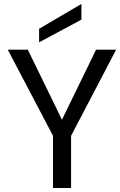

<svg xmlns="http://www.w3.org/2000/svg" viewBox="-20 -947 605 967"><path d="M565 -697 338 -263V0H247V-263L19 -697H120L292 -344L464 -697ZM390 -848 177 -734V-802L390 -927Z"/></svg>

Font: Poppins A&M
Style: Regular-A&M
Weight: 400
Designer: Ninad Kale (Devanagari), Jonny Pinhorn (Latin)
Foundry: Indian Type Foundry
Version: 4.004